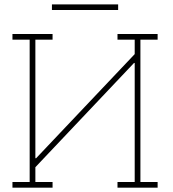

<svg xmlns="http://www.w3.org/2000/svg" viewBox="-20 -868 798 888"><path d="M37.6 0V-26.4H117.2V-684.6H37.6V-710.9H117.2H143.6H223.1V-684.6H143.6V-136.7L146.5 -135.7L603 -617.7V-684.6H523.4V-710.9H603H629.4H709V-684.6H629.4V-26.4H709V0H523.4V-26.4H603V-576.2L600.1 -577.1L143.6 -94.7V-26.4H223.1V0ZM220.2 -821.8V-847.7H526.4V-821.8Z"/></svg>

Font: Roboto Slab LO Thin
Style: Regular
Weight: 250
Designer: Google
Version: Version 2.00;September 28, 2018;FontCreator 11.5.0.2427 64-b